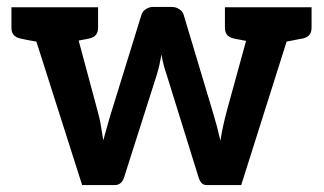

<svg xmlns="http://www.w3.org/2000/svg" viewBox="-20 -534 934 554"><path d="M838 -513H745H744H629V-454C629 -437 637 -427 654 -423C661 -422 662 -421 690 -416L635 -216C631 -201 627 -185 624 -171C621 -157 618 -142 616 -128C613 -142 609 -155 606 -169L594 -211L510 -491C508 -498 504 -503 498 -507C492 -511 485 -514 476 -514H421C413 -514 406 -511 400 -507C394 -503 390 -498 388 -491L303 -216C298 -201 294 -186 290 -172C286 -158 282 -143 278 -129C276 -143 273 -158 271 -172C269 -186 265 -201 261 -216L207 -417C230 -421 232 -422 238 -423C255 -427 263 -437 263 -454V-513H152H54H13V-454C13 -437 21 -427 38 -423C46 -422 43 -421 85 -414L217 0H311C324 0 333 -7 338 -22L432 -317C435 -327 438 -337 440 -347L446 -377C448 -367 449 -358 452 -348C454 -338 458 -328 461 -318L553 -22C558 -7 565 0 576 0H676L807 -414C850 -422 846 -422 854 -423C871 -427 879 -437 879 -454V-513Z"/></svg>

Font: SVN-Aleo
Style: Bold
Weight: 700
Designer: Alessio Laiso
Version: Version 1.2.2